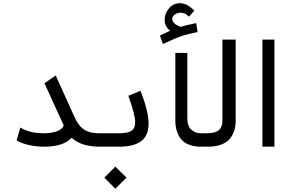

<svg xmlns="http://www.w3.org/2000/svg" viewBox="-20 -913 1811 1195"><path d="M253.4 -83.5Q299.8 -83.5 334 -95.9Q368.2 -108.4 376.5 -132.3L256.8 -395L326.7 -443.4L439 -194.8Q452.6 -164.1 465.3 -145Q478 -126 496.6 -111.3Q530.8 -83.5 602.5 -83.5V0Q485.4 0 425.8 -55.2Q374 0 254.4 0Q204.1 0 157.2 -11Q110.4 -22 83.5 -39.1L106.4 -119.1Q165 -83.5 253.4 -83.5Z M602.1 -83.5H721.2Q774.4 -83.5 797.9 -98.6Q821.3 -113.8 821.3 -151.9Q821.3 -199.2 778.8 -316.9L854.5 -348.1Q904.8 -219.2 904.8 -144.3Q904.8 -69.3 858.9 -34.7Q813 0 721.2 0H602.1Q585.9 0 573.2 -12.7Q560.5 -25.4 560.5 -41.5Q561.5 -57.6 574 -70.6Q586.4 -83.5 602.1 -83.5ZM629.4 192.4 697.8 124 767.1 192.4 697.8 261.7Z M1071.3 -161.6V-583.5H1146V-176.8Q1146 -127.9 1171.1 -105.7Q1196.3 -83.5 1230.5 -83.5V0Q1194.3 0 1166 -9.3Q1137.7 -18.6 1120.1 -33.9Q1102.5 -49.3 1091.3 -70.8Q1071.3 -108.9 1071.3 -161.6ZM1038.6 -721.7Q1004.9 -748.5 1004.9 -789.3Q1004.9 -830.1 1032.2 -861.6Q1059.6 -893.1 1099.1 -893.1Q1145 -893.1 1189.5 -846.7L1155.8 -809.1Q1134.3 -834 1104.5 -834Q1083.5 -834 1067.6 -822.5Q1051.8 -811 1051.8 -794.9Q1051.8 -766.6 1103.5 -745.6Q1135.3 -756.3 1201.2 -769L1209.5 -713.4Q1147.9 -701.2 1113.5 -689.9Q1079.1 -678.7 994.1 -639.2L975.1 -691.4Q1033.2 -718.8 1038.6 -721.7Z M1229 -83.5H1265.1Q1319.3 -83.5 1342.8 -103.5Q1364.3 -122.6 1364.3 -160.6V-666.5H1446.8V-161.6Q1446.8 -92.3 1409.7 -48.3Q1390.6 -25.4 1355.7 -12.7Q1320.8 0 1272.5 0H1229Q1212.9 -1 1200.7 -13.2Q1188.5 -25.4 1188.5 -41.5Q1188.5 -57.6 1200.9 -70.6Q1213.4 -83.5 1229 -83.5Z M1613.3 0V-666.5H1688V0Z"/></svg>

Font: GanjNamehSans
Style: Regular
Weight: 400
Designer: Mohammad Saleh Souzanchi
Foundry: http://font-store.ir
Version: Version:0.0.4;RFB:1.2.5;Building:2016-12-11 09:43:53.670092